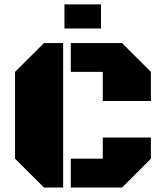

<svg xmlns="http://www.w3.org/2000/svg" viewBox="-20 -841 743 861"><path d="M263.2 0H177.2L47.4 -129.4V-518.6L177.2 -647.9H263.2ZM297.4 -518.6V-647.9H527.3L656.7 -518.6V-388.2H440.9V-518.6ZM297.4 0V-129.4H440.9V-224.1H656.7V-129.4L527.3 0ZM269 -821.3H433.1V-713.4H269Z"/></svg>

Font: Black Ops One
Style: Regular
Weight: 400
Designer: James Grieshaber
Foundry: James Grieshaber
Version: Version 1.002